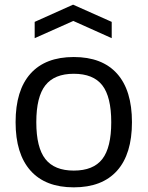

<svg xmlns="http://www.w3.org/2000/svg" viewBox="-20 -795 634 825"><path d="M129 -701 294 -775 460 -701V-631L295 -705L129 -631ZM297 10Q175 10 111 -62Q47 -134 47 -270Q47 -407 111 -478.5Q175 -550 297 -550Q419 -550 483 -478.5Q547 -407 547 -270Q547 -133 483 -61.5Q419 10 297 10ZM297 -62Q381 -62 419.5 -111.5Q458 -161 458 -270Q458 -379 419.5 -428.5Q381 -478 297 -478Q214 -478 175 -428.5Q136 -379 136 -270Q136 -161 175 -111.5Q214 -62 297 -62Z"/></svg>

Font: Encode Sans Normal
Style: Regular
Weight: 400
Designer: Pablo Impallari, Andres Torresi
Foundry: Pablo Impallari, Andres Torresi
Version: Version 1.000; ttfautohint (v1.00) -l 8 -r 50 -G 200 -x 14 -